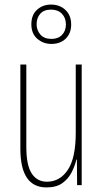

<svg xmlns="http://www.w3.org/2000/svg" viewBox="-20 -809 448 839"><path d="M337 -527V0H317L316 -112H314Q307 -83 292.5 -55Q278 -27 252 -8.5Q226 10 183 10Q69 10 69 -159V-527H95V-167Q95 -87 118.5 -51Q142 -15 185 -15Q242 -15 276.5 -67Q311 -119 311 -228V-527ZM205 -617Q169 -617 143 -639.5Q117 -662 117 -703Q117 -744 142 -766.5Q167 -789 203 -789Q241 -789 266 -765.5Q291 -742 291 -702Q291 -663 267 -640Q243 -617 205 -617ZM205 -639Q234 -639 251 -656.5Q268 -674 268 -702Q268 -731 250.5 -749Q233 -767 203 -767Q172 -767 156 -749Q140 -731 140 -703Q140 -677 156.5 -658Q173 -639 205 -639Z"/></svg>

Font: Noto Sans Thai Looped ExtraCondensed Thin
Style: Regular
Weight: 100
Width: 2
Designer: Sasikarn Vongin, Ben Mitchell
Foundry: The Fontpad Ltd
Version: Version 1.001; ttfautohint (v1.8.4.7-5d5b)